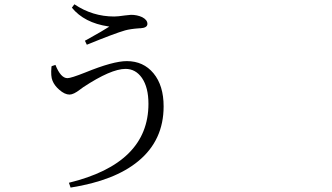

<svg xmlns="http://www.w3.org/2000/svg" viewBox="-20 -809 1540 891"><path d="M307.6 61.5 299.8 39.1Q668.9 -50.8 668.9 -327.1Q668.9 -403.3 638.7 -447.3Q609.4 -489.3 562.5 -489.3Q495.1 -489.3 366.2 -404.3Q361.3 -400.4 351.6 -393.6Q321.3 -370.1 302.7 -370.1Q280.3 -370.1 254.9 -392.6Q232.4 -412.1 223.6 -434.6Q214.8 -455.1 218.8 -498Q219.7 -500 219.7 -502L237.3 -507.8Q261.7 -446.3 293 -446.3Q309.6 -446.3 376 -472.7Q504.9 -525.4 568.4 -525.4Q645.5 -525.4 692.4 -468.8Q739.3 -412.1 739.3 -315.4Q739.3 -158.2 622.1 -61.5Q512.7 29.3 307.6 61.5ZM382.8 -601.6 374 -620.1Q376 -621.1 379.9 -623Q460.9 -668 487.3 -685.5Q485.4 -685.5 482.4 -686.5Q371.1 -703.1 313.5 -773.4L325.2 -789.1Q409.2 -732.4 509.8 -732.4Q526.4 -732.4 559.6 -737.3Q581.1 -740.2 587.9 -740.2Q616.2 -740.2 639.6 -729.5Q664.1 -716.8 664.1 -698.2Q664.1 -679.7 630.9 -677.7Q629.9 -677.7 626 -677.7Q585 -674.8 560.5 -668Q512.7 -654.3 385.7 -602.5Z"/></svg>

Font: Bpmf Zihi Box R
Style: R
Weight: 400
Foundry: But Ko
Version: Version 1.320